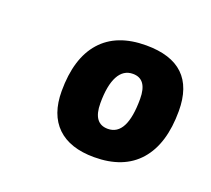

<svg xmlns="http://www.w3.org/2000/svg" viewBox="-61 -783 459 417"><g transform="rotate(20 168.5 -574.5)"><path d="M190 -441Q134 -441 104.5 -469.5Q75 -498 75 -552Q75 -628 110.5 -668Q146 -708 214 -708Q329 -708 329 -598Q329 -522 293.5 -481.5Q258 -441 190 -441ZM197 -509Q241 -509 241 -594Q241 -640 208 -640Q186 -640 174.5 -618.5Q163 -597 163 -556Q163 -509 197 -509Z"/></g></svg>

Font: Asap ExtraBold
Style: Italic
Weight: 800
Italic angle: -6°
Designer: Pablo Cosgaya
Foundry: Omnibus-Type
Version: Version 3.001; ttfautohint (v1.8.4.7-5d5b)